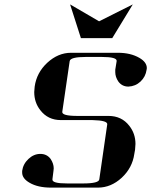

<svg xmlns="http://www.w3.org/2000/svg" viewBox="-20 -856 690 876"><path d="M81.1 -68.8V-76.2Q85.4 -107.9 109.9 -130.9Q134.3 -153.8 164.1 -153.8Q193.8 -153.8 210.9 -130.9Q225.1 -109.4 225.1 -87.9Q225.1 -86.4 224.6 -82.8Q224.1 -79.1 224.1 -77.1L219.2 -38.1Q217.8 -28.3 234.4 -23.7Q251 -19 287.1 -19H358.9Q431.6 -19 433.1 -38.1L469.2 -288.1Q472.2 -306.6 401.9 -308.1H257.8Q198.7 -308.1 164.1 -353Q136.2 -388.2 136.2 -436Q136.2 -443.4 138.2 -460.9Q147 -524.4 195.8 -569.8Q245.1 -615.2 304.2 -615.2H518.1Q576.2 -615.2 616.2 -591.8Q649.9 -572.3 649.9 -544.9Q649.9 -543.9 649.4 -541.5Q648.9 -539.1 648.9 -538.1Q644.5 -505.9 621.1 -483.9Q598.1 -462.4 565.9 -460.9Q537.1 -460.9 520 -483.9Q505.9 -504.9 505.9 -526.9V-538.1L512.2 -577.1Q515.1 -596.2 443.8 -596.2H372.1Q300.8 -596.2 297.9 -577.1L264.2 -346.2Q261.2 -327.1 333 -327.1H475.1Q535.2 -327.1 569.8 -282.2Q598.1 -246.6 598.1 -199.2Q598.1 -190.4 596.2 -172.9L592.8 -153.8Q584 -90.3 535.2 -44.9Q486.3 0 426.8 0H212.9Q152.8 0 115.2 -22Q81.1 -41.5 81.1 -68.8ZM299.8 -835.9 432.1 -758.8 585.9 -835.9 492.2 -682.1H349.1Z"/></svg>

Font: Hjet
Style: Italic
Weight: 400
Designer: T. Christopher White
Version: Version 1.2